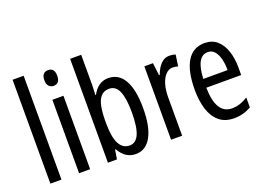

<svg xmlns="http://www.w3.org/2000/svg" viewBox="-109 -1101 1812 1320"><g transform="rotate(-20 796.5 -441.0)"><path d="M146 -66H65V-826H146Z M317 -805Q363 -805 363 -747Q363 -690 317 -690Q295 -690 282 -705Q269 -720 269 -747Q269 -805 317 -805ZM356 -603V-66H275V-603Z M567 -609Q567 -593 566 -574Q565 -555 564 -532H568Q611 -612 685 -612Q762 -612 802 -541.5Q842 -471 842 -335Q842 -201 802 -128.5Q762 -56 688 -56Q650 -56 620.5 -75Q591 -94 568 -134H563L552 -66H486V-826H567ZM667 -541Q627 -541 605 -515Q583 -489 575 -444Q567 -399 567 -342V-323Q567 -126 668 -126Q714 -126 736.5 -177Q759 -228 759 -336Q759 -438 737 -489.5Q715 -541 667 -541Z M1132 -613Q1156 -613 1178 -606L1166 -522Q1149 -529 1126 -529Q1098 -529 1075.5 -505Q1053 -481 1041 -440Q1029 -399 1029 -346V-66H948V-603H1011L1022 -511H1027Q1044 -558 1070.5 -585.5Q1097 -613 1132 -613Z M1390 -612Q1445 -612 1481 -580.5Q1517 -549 1535 -495.5Q1553 -442 1553 -375V-319H1298Q1301 -125 1417 -125Q1446 -125 1474.5 -134Q1503 -143 1533 -162V-90Q1477 -56 1408 -56Q1340 -56 1298 -92.5Q1256 -129 1237 -191Q1218 -253 1218 -331Q1218 -468 1261.5 -540Q1305 -612 1390 -612ZM1390 -546Q1349 -546 1326 -506Q1303 -466 1299 -383H1477Q1477 -427 1468 -464Q1459 -501 1439.5 -523.5Q1420 -546 1390 -546Z"/></g></svg>

Font: Noto Sans Malayalam UI ExtraCondensed
Style: Regular
Weight: 400
Width: 2
Designer: Jelle Bosma - Monotype Design Team
Foundry: Monotype Imaging Inc.
Version: Version 2.104; ttfautohint (v1.8.4.7-5d5b)